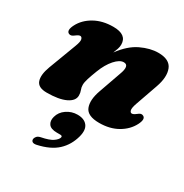

<svg xmlns="http://www.w3.org/2000/svg" viewBox="-178 -626 1020 1062"><g transform="rotate(30 332.5 -95.5)"><path d="M49 -328.5Q27.5 -339.5 49 -381.5Q73 -428 123.8 -456.5Q174.5 -485 243 -485Q329.5 -485 329.5 -421Q329.5 -408 324.8 -393Q320 -378 313 -361.5Q363 -430 421 -457.5Q479 -485 530.5 -485Q603 -485 621.5 -438.5Q640 -392 614.5 -320L565.5 -180.5Q553.5 -146.5 557 -133.2Q560.5 -120 570.5 -120Q580 -120 595.5 -132Q607.5 -142 615.2 -143.8Q623 -145.5 630.5 -141.5Q652 -130.5 630.5 -88.5Q606.5 -42 556.8 -13.5Q507 15 439.5 15Q364 15 347.2 -27.5Q330.5 -70 355 -138.5L404 -277.5Q429.5 -344 391 -344Q365 -344 335.5 -310.8Q306 -277.5 285.5 -224Q271.5 -188 263.8 -163.2Q256 -138.5 256 -122.5Q256 -106 261.8 -92Q267.5 -78 267.5 -60Q267.5 -26 224.5 -5.5Q181.5 15 104 15Q49.5 15 37.5 -19.5Q25.5 -54 47.5 -113L114 -289.5Q127 -323.5 123 -336.8Q119 -350 109 -350Q99.5 -350 84 -338Q72 -328.5 64.2 -326.8Q56.5 -325 49 -328.5ZM264.5 178.5Q225.5 178.5 211.8 159.5Q198 140.5 206 111.5Q215 77.5 246.2 56.2Q277.5 35 314.5 35Q357.5 35 377.2 60Q397 85 384.5 132.5Q368 194.5 324.5 235Q281 275.5 200.5 293Q183.5 296.5 175.5 291.2Q167.5 286 168 275.5Q169 265.5 176.5 257Q184 248.5 200 245Q251 235 272.8 219.5Q294.5 204 298 190Q301 178.5 285.5 178.5Z"/></g></svg>

Font: Fraunces 9pt S000 Black
Style: Italic
Weight: 900
Italic angle: -16°
Version: Version 1.000; ttfautohint (v1.8.3)